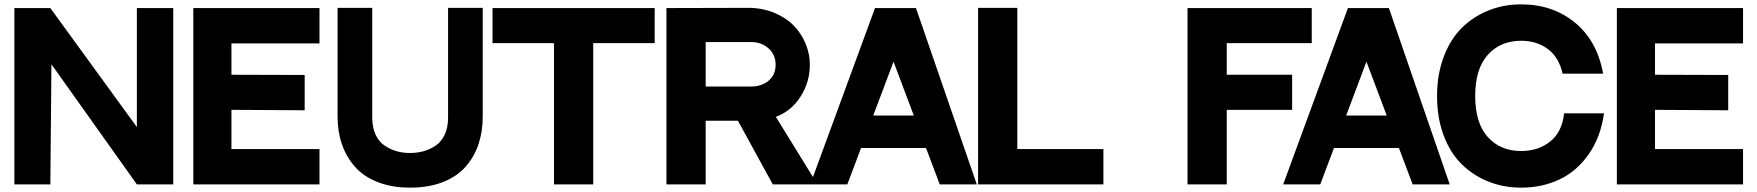

<svg xmlns="http://www.w3.org/2000/svg" viewBox="-20 -846 8064 881"><path d="M608 -809H775V0H608L216 -551L211 0H46V-809H211L608 -263Z M867 -809H1446V-647H1042V-503L1378 -502V-340L1042 -342V-162H1446V0H867Z M2036 -810H2195V-311Q2195 -242 2175.5 -184Q2156 -126 2116.5 -81Q2077 -36 2012 -10.5Q1947 15 1862 15Q1778 15 1713 -10.5Q1648 -36 1608.5 -81Q1569 -126 1549 -184Q1529 -242 1529 -311V-810H1688V-313V-307Q1688 -261 1703.5 -228Q1719 -195 1745.5 -177.5Q1772 -160 1800.5 -152Q1829 -144 1861.5 -144Q1894 -144 1923 -152Q1952 -160 1978.5 -177.5Q2005 -195 2020.5 -228Q2036 -261 2036 -307V-313Z M2240 -809H2984V-648H2702V0H2522V-648H2240Z M3540 -310 3731 0H3526L3366 -292H3218V0H3038V-809L3412 -810Q3477 -810 3531 -788Q3585 -766 3621 -729.5Q3657 -693 3676.5 -646Q3696 -599 3696 -549Q3696 -470 3653.5 -403Q3611 -336 3540 -310ZM3218 -449H3427Q3475 -449 3507 -476Q3539 -503 3539 -549Q3539 -595 3506.5 -624Q3474 -653 3427 -653H3218Z M4292 0 4229 -167H3931L3868 0H3698L3995 -809H4183L4462 0ZM3987 -316H4173L4080 -563Z M4648 -162H5043V0H4468V-810H4648Z M5609 0H5429V-809H5999V-648H5609V-503H5909V-342H5609Z M6462 0 6399 -167H6101L6038 0H5868L6165 -809H6353L6632 0ZM6157 -316H6343L6250 -563Z M7157 -326H7340Q7325 -217 7270 -138.5Q7215 -60 7135.5 -22.5Q7056 15 6960 15Q6880 15 6810.5 -12.5Q6741 -40 6688 -91.5Q6635 -143 6604.5 -224Q6574 -305 6574 -406Q6574 -504 6604.5 -585Q6635 -666 6687.5 -718Q6740 -770 6810 -798Q6880 -826 6960 -826Q7105 -826 7207 -742Q7309 -658 7336 -508H7150Q7134 -582 7083 -620.5Q7032 -659 6960 -659Q6865 -659 6807 -594.5Q6749 -530 6749 -406Q6749 -281 6807 -217Q6865 -153 6960 -153Q7039 -153 7093.5 -197Q7148 -241 7157 -326Z M7399 -809H7978V-647H7574V-503L7910 -502V-340L7574 -342V-162H7978V0H7399Z"/></svg>

Font: Neutral Face
Style: Bold
Weight: 700
Designer: Vadym Aksieiev
Version: Version 1.039;Fontself Maker 3.5.7